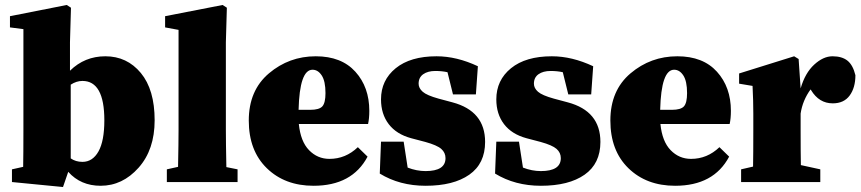

<svg xmlns="http://www.w3.org/2000/svg" viewBox="-20 -731 3458 771"><path d="M264 -391V-95Q284 -81 311 -81Q352 -81 375.5 -123Q399 -165 399 -248Q399 -406 311 -406Q287 -406 264 -391ZM261 -561V-447Q320 -505 403 -505Q490 -505 545.5 -438Q601 -371 601 -248Q601 -130 536.5 -57.5Q472 15 384 15Q304 15 254 -41L233 20L28 0V-51L73 -61Q74 -110 74 -210V-614L20 -621V-666L248 -711L265 -700Z M889 -60 934 -51V0H650V-51L695 -61Q697 -161 697 -210V-611L643 -621V-666L874 -711L891 -700L887 -561V-210Q887 -160 889 -60Z M1179 -290H1226Q1262 -290 1274.5 -304Q1287 -318 1287 -357Q1287 -405 1272 -428Q1257 -451 1235 -451Q1183 -451 1179 -290ZM1417 -140 1456 -102Q1394 15 1239 15Q1124 15 1051.5 -55.5Q979 -126 979 -247Q979 -368 1060 -436.5Q1141 -505 1248 -505Q1351 -505 1407 -443Q1463 -381 1463 -286Q1463 -255 1458 -233H1180Q1187 -163 1221 -128Q1255 -93 1303 -93Q1368 -93 1417 -140Z M1741 -335 1797 -320Q1928 -285 1928 -161Q1928 -74 1864.5 -29.5Q1801 15 1689 15Q1585 15 1505 -34L1510 -162H1601L1617 -58Q1653 -44 1689 -44Q1769 -44 1769 -96Q1769 -118 1752 -133Q1735 -148 1688 -161L1631 -176Q1572 -192 1541 -232.5Q1510 -273 1510 -332Q1510 -409 1569 -457Q1628 -505 1733 -505Q1814 -505 1899 -465L1891 -352H1799L1777 -441Q1755 -446 1728 -446Q1698 -446 1679.5 -433Q1661 -420 1661 -395Q1661 -377 1677.5 -362.5Q1694 -348 1741 -335Z M2204 -335 2260 -320Q2391 -285 2391 -161Q2391 -74 2327.5 -29.5Q2264 15 2152 15Q2048 15 1968 -34L1973 -162H2064L2080 -58Q2116 -44 2152 -44Q2232 -44 2232 -96Q2232 -118 2215 -133Q2198 -148 2151 -161L2094 -176Q2035 -192 2004 -232.5Q1973 -273 1973 -332Q1973 -409 2032 -457Q2091 -505 2196 -505Q2277 -505 2362 -465L2354 -352H2262L2240 -441Q2218 -446 2191 -446Q2161 -446 2142.5 -433Q2124 -420 2124 -395Q2124 -377 2140.5 -362.5Q2157 -348 2204 -335Z M2631 -290H2678Q2714 -290 2726.5 -304Q2739 -318 2739 -357Q2739 -405 2724 -428Q2709 -451 2687 -451Q2635 -451 2631 -290ZM2869 -140 2908 -102Q2846 15 2691 15Q2576 15 2503.5 -55.5Q2431 -126 2431 -247Q2431 -368 2512 -436.5Q2593 -505 2700 -505Q2803 -505 2859 -443Q2915 -381 2915 -286Q2915 -255 2910 -233H2632Q2639 -163 2673 -128Q2707 -93 2755 -93Q2820 -93 2869 -140Z M3187 -494 3195 -376Q3213 -438 3249.5 -471.5Q3286 -505 3323 -505Q3361 -505 3383 -487.5Q3405 -470 3415 -429Q3415 -379 3392 -347.5Q3369 -316 3324 -316Q3269 -316 3237 -369L3235 -372Q3203 -328 3195 -275V-210Q3195 -115 3196 -68L3274 -51V0H2956V-51L3004 -62Q3005 -110 3005 -210V-275Q3005 -326 3002 -386L2948 -395V-436L3169 -505Z"/></svg>

Font: TypoPRO Source Serif Pro
Style: Regular
Weight: 900
Designer: Frank Grießhammer
Foundry: Adobe Systems Incorporated
Version: Version 1.017;PS 1.0;hotconv 1.0.79;makeotf.lib2.5.61930